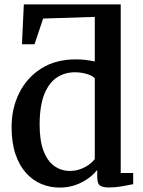

<svg xmlns="http://www.w3.org/2000/svg" viewBox="-20 -839 648 870"><path d="M251 11Q207 11 167.8 -5.2Q128.5 -21.5 98 -55.2Q67.5 -89 50 -141Q32.5 -193 32.5 -264Q32.5 -347.5 66.8 -417Q101 -486.5 166.2 -528.2Q231.5 -570 325 -570Q348 -570 369.8 -567.2Q391.5 -564.5 409.5 -560.5V-762.5L175.5 -755L136.5 -638.5H79.5L88 -819H527V-55H583.5V-4.5Q562.5 0 532.8 5.2Q503 10.5 473 10.5Q447 10.5 433.8 2Q420.5 -6.5 420.5 -38.5V-69Q403.5 -47.5 377.8 -29.2Q352 -11 319.8 0Q287.5 11 251 11ZM296 -64.5Q322.5 -64.5 344.8 -72.8Q367 -81 383.8 -93.5Q400.5 -106 409.5 -118V-483.5Q402 -494.5 375.8 -503Q349.5 -511.5 319 -511.5Q274.5 -511.5 238.8 -488.5Q203 -465.5 181.8 -414.5Q160.5 -363.5 159.5 -279.5Q159 -203 177.2 -155.5Q195.5 -108 226.8 -86.2Q258 -64.5 296 -64.5Z"/></svg>

Font: Merriweather SemiBold
Style: Regular
Weight: 600
Version: Version 2.100